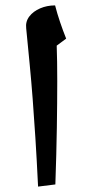

<svg xmlns="http://www.w3.org/2000/svg" viewBox="-20 -700 324 711"><path d="M121 -9Q116 -112 111 -190Q106 -268 101 -333.5Q96 -399 90 -461Q84 -523 77 -595Q74 -620 88.5 -639Q103 -658 128.5 -669Q154 -680 184 -680Q192 -649 202.5 -618Q213 -587 225 -557L190 -531Q192 -476 192 -399.5Q192 -323 190.5 -227Q189 -131 185 -17Z"/></svg>

Font: Noto Naskh Arabic
Style: Regular
Weight: 400
Designer: Monotype Design Team, David Williams, Mohamad Dakak and Nizar Qandah
Foundry: Monotype Imaging Inc.
Version: Version 2.013